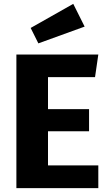

<svg xmlns="http://www.w3.org/2000/svg" viewBox="-20 -976 566 996"><path d="M473 -576H229V-410H442V-295H229V-118H490V0H65V-693H490ZM419 -838 179 -751 139 -831 360 -956Z"/></svg>

Font: Fira Sans BGR
Style: Bold
Weight: 700
Designer: bBox Type GmbH & Carrois Corporate GbR & Edenspiekermann AG
Foundry: bBox Type GmbH & Carrois Corporate GbR & Edenspiekermann AG
Version: Version 4.301